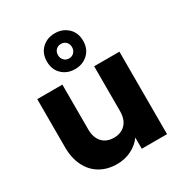

<svg xmlns="http://www.w3.org/2000/svg" viewBox="-194 -980 1062 1125"><g transform="rotate(-30 337.0 -417.5)"><path d="M613 -558V0H442V-76Q416 -39 371.5 -16.5Q327 6 273 6Q209 6 160 -22.5Q111 -51 84 -105Q57 -159 57 -232V-558H227V-255Q227 -199 256 -168Q285 -137 334 -137Q384 -137 413 -168Q442 -199 442 -255V-558ZM461 -720Q461 -665 425.5 -632Q390 -599 338 -599Q286 -599 251 -632Q216 -665 216 -720Q216 -775 251 -808Q286 -841 338 -841Q390 -841 425.5 -808Q461 -775 461 -720ZM386 -720Q386 -742 372.5 -755.5Q359 -769 338 -769Q318 -769 304.5 -755.5Q291 -742 291 -720Q291 -699 304.5 -685Q318 -671 338 -671Q359 -671 372.5 -685Q386 -699 386 -720Z"/></g></svg>

Font: Fz Poppins
Style: Bold
Weight: 700
Designer: Ninad Kale (Devanagari), Jonny Pinhorn (Latin)
Foundry: Indian Type Foundry
Version: Vit hóa bi Vntype.Com & FontZin.Com